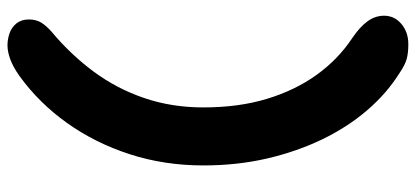

<svg xmlns="http://www.w3.org/2000/svg" viewBox="-319 -533 1111 513"><g transform="rotate(90 236.5 -276.5)"><path d="M101 259Q85 259 69 253.5Q53 248 42.5 235Q32 222 32 202Q32 183 40 169.5Q48 156 65 141Q126 90 171.5 28.5Q217 -33 242 -106.5Q267 -180 267 -264Q267 -359 244 -434.5Q221 -510 180 -567Q139 -624 82 -662Q51 -683 36.5 -703.5Q22 -724 22 -747Q22 -775 44 -793.5Q66 -812 98 -812Q122 -812 138 -807.5Q154 -803 176 -788Q230 -754 275 -701.5Q320 -649 352.5 -581.5Q385 -514 403.5 -434.5Q422 -355 422 -264Q422 -160 392 -67.5Q362 25 308.5 100Q255 175 183 227Q159 244 138.5 251.5Q118 259 101 259Z"/></g></svg>

Font: Shantell Sans
Style: Bold
Weight: 700
Designer: Stephen Nixon, Anya Danilova, Shantell Martin
Foundry: Arrow Type
Version: Version 1.011;[c5ecc13dd]